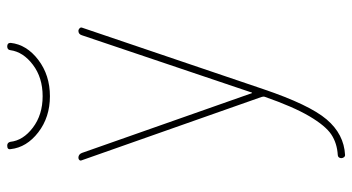

<svg xmlns="http://www.w3.org/2000/svg" viewBox="-245 -515 990 540"><g transform="rotate(-90 250.0 -245.0)"><path d="M100.6 -710Q98.6 -719.7 110.4 -719.7Q119.1 -719.7 121.1 -710.9Q125 -674.8 161.1 -647.5Q197.3 -620.1 249.5 -620.1Q301.8 -620.1 337.9 -647.5Q374 -674.8 378.9 -710.9Q379.9 -719.7 389.6 -719.7Q399.4 -719.7 399.4 -710Q394.5 -665 351.6 -632.3Q308.6 -599.6 249.5 -599.6Q190.4 -599.6 147.9 -632.3Q105.5 -665 100.6 -710ZM247.1 -4.9 69.3 -509.8Q67.4 -513.7 69.8 -516.6Q72.3 -519.5 76.2 -519.5Q85.9 -519.5 89.8 -509.8L257.8 -32.2Q257.8 -31.2 258.8 -31.2Q259.8 -31.2 259.8 -32.2L420.9 -509.8Q423.8 -519.5 433.6 -519.5Q436.5 -519.5 439.9 -516.6Q443.4 -513.7 442.4 -509.8L269.5 0Q225.6 129.9 184.1 178.7Q142.6 227.5 84 230.5Q80.1 230.5 77.6 227.1Q75.2 223.6 75.2 219.7Q75.2 215.8 77.6 212.9Q80.1 210 84 210Q117.2 208 141.6 191.9Q166 175.8 192.9 130.4Q219.7 85 248 3.9Q249 1 247.1 -4.9Z"/></g></svg>

Font: Rounded-L Mgen+ 2m thin
Style: Regular
Weight: 100
Designer: [Source Han Sans]
Ryoko NISHIZUKA  (kana & ideographs); Paul D. Hunt (Latin, Greek & Cyrillic); Wenlong ZHANG  (bopomofo
Version: Version 1.059.20150602